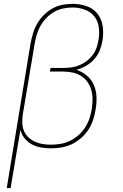

<svg xmlns="http://www.w3.org/2000/svg" viewBox="-20 -763 640 998"><path d="M15 215 139 -538Q144 -565 152 -591Q160 -617 174 -641Q188 -665 208.5 -685.5Q229 -706 253.5 -719.5Q278 -733 305 -738Q332 -743 358 -743Q395 -743 430 -731Q465 -719 486.5 -692Q508 -665 513.5 -628Q519 -591 513 -554Q509 -528 499 -502.5Q489 -477 470.5 -456Q452 -435 427.5 -421Q403 -407 377 -400Q407 -391 431 -370.5Q455 -350 467.5 -322Q480 -294 481.5 -260.5Q483 -227 477 -194Q473 -167 464 -140Q455 -113 439.5 -89Q424 -65 401.5 -45.5Q379 -26 353 -13.5Q327 -1 299 3.5Q271 8 244 8Q218 8 192.5 3.5Q167 -1 145 -13Q123 -25 107.5 -44.5Q92 -64 86 -88L35 215ZM244 -11Q268 -11 293.5 -15Q319 -19 343 -30.5Q367 -42 387.5 -60Q408 -78 422.5 -100.5Q437 -123 445 -147.5Q453 -172 457 -197Q461 -222 461 -247Q461 -272 454.5 -295Q448 -318 434.5 -337Q421 -356 401 -368.5Q381 -381 357 -386Q333 -391 308 -391H239L243 -410H312Q332 -410 353 -413Q374 -416 394 -424.5Q414 -433 431.5 -446.5Q449 -460 462 -477.5Q475 -495 482 -515.5Q489 -536 492 -556Q498 -589 493.5 -621.5Q489 -654 470 -678Q451 -702 420.5 -713Q390 -724 357 -724Q334 -724 309 -719Q284 -714 262 -701.5Q240 -689 221.5 -670Q203 -651 190.5 -629Q178 -607 171 -583Q164 -559 160 -535L98 -165Q95 -143 96 -121.5Q97 -100 105 -81.5Q113 -63 128 -49Q143 -35 161.5 -26.5Q180 -18 201 -14.5Q222 -11 244 -11Z"/></svg>

Font: Iosevka Etoile Thin Oblique
Style: Regular
Weight: 100
Italic angle: -9°
Designer: Belleve Invis
Foundry: Belleve Invis
Version: Version 15.5.2; ttfautohint (v1.8.4)